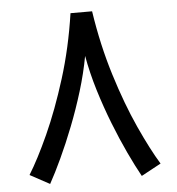

<svg xmlns="http://www.w3.org/2000/svg" viewBox="-49 -679 687 744"><g transform="rotate(-5 294.5 -307.0)"><path d="M252.4 -632.8H336.4Q356.4 -500 393.1 -382.1Q429.7 -264.2 471.9 -171.6Q514.2 -79.1 549.3 -22L472.7 19.5Q450.7 -20 424.8 -75Q398.9 -129.9 373.5 -194.6Q348.1 -259.3 327.1 -327.9Q306.2 -396.5 294.4 -462.9Q282.2 -396.5 261.2 -327.9Q240.2 -259.3 214.8 -194.6Q189.5 -129.9 163.8 -75Q138.2 -20 116.2 19.5L39.6 -22Q75.2 -79.1 117.2 -171.6Q159.2 -264.2 196 -382.1Q232.9 -500 252.4 -632.8Z"/></g></svg>

Font: Vazirmatn UI NL
Style: Regular
Weight: 400
Designer: Saber Rastikerdar
Foundry: Saber Rastikerdar
Version: Version 33.003